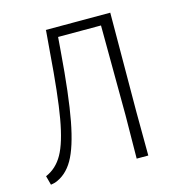

<svg xmlns="http://www.w3.org/2000/svg" viewBox="-99 -728 784 830"><g transform="rotate(-15 293.0 -313.0)"><path d="M466 -197 467 0H415L417 -194L415 -596H223L218 -533Q203 -339 182 -228.5Q161 -118 129.5 -63.5Q98 -9 47 9L28 13L17 -28Q65 -48 93.5 -98.5Q122 -149 140 -251.5Q158 -354 172 -541L180 -637L179 -639H468Z"/></g></svg>

Font: Luna Sans Light
Style: Regular
Weight: 300
Designer: Juan Pablo del Peral
Foundry: Huerta Tipografica
Version: Version 2.001; ttfautohint (v1.5)